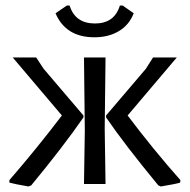

<svg xmlns="http://www.w3.org/2000/svg" viewBox="-20 -666 686 695"><path d="M424 -646 464 -618Q448 -576 410.5 -553.5Q373 -531 322 -531Q218 -531 181 -618L222 -646H232Q252 -581 324 -581Q394 -581 414 -646ZM562 9 553 5Q431 -143 364 -241V-248L508 -417L534 -458H620L442 -248Q533 -127 633 -14L632 -5Q617 0 562 9ZM83 9Q31 0 14 -5V-14Q116 -132 204 -248L26 -458H111L138 -417L282 -248V-241Q208 -134 93 5ZM284 0 287 -194 284 -458H362L359 -201L362 0Z"/></svg>

Font: Alegreya Sans SC
Style: Regular
Weight: 400
Designer: Juan Pablo del Peral
Foundry: Huerta Tipografica
Version: Version 2.007